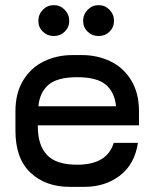

<svg xmlns="http://www.w3.org/2000/svg" viewBox="-20 -710 600 746"><path d="M520 -278V-223H127V-218Q127 -146 162.5 -108Q198 -70 280 -70Q396 -70 422 -155H516Q503 -71 445.5 -27.5Q388 16 309 16H251Q157 16 98.5 -39Q40 -94 40 -202V-278Q40 -349 70.5 -398.5Q101 -448 151.5 -472Q202 -496 261 -496H299Q358 -496 408.5 -472Q459 -448 489.5 -398.5Q520 -349 520 -278ZM129 -297H431Q425 -353 390.5 -381.5Q356 -410 280 -410Q204 -410 169.5 -381.5Q135 -353 129 -297ZM129 -629Q129 -654 146.5 -672Q164 -690 189 -690Q214 -690 231.5 -672Q249 -654 249 -629Q249 -604 231.5 -587Q214 -570 189 -570Q164 -570 146.5 -587Q129 -604 129 -629ZM303 -629Q303 -654 320.5 -672Q338 -690 363 -690Q388 -690 405.5 -672Q423 -654 423 -629Q423 -604 405.5 -587Q388 -570 363 -570Q338 -570 320.5 -587Q303 -604 303 -629Z"/></svg>

Font: Violet Sans
Style: Regular
Weight: 400
Designer: Calvin Waterman
Foundry: Violet Office
Version: Version 1.013